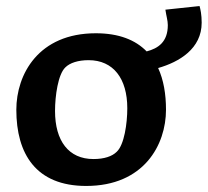

<svg xmlns="http://www.w3.org/2000/svg" viewBox="-20 -605 687 635"><path d="M529 -242C529 -294 521 -341 503 -380C573 -400 647 -444 647 -530C647 -557 643 -574 640 -585L527 -573C530 -552 535 -537 535 -522C535 -466 503 -445 465 -435C428 -473 373 -495 297 -495C107 -495 34 -359 34 -242C34 -96 99 10 265 10C456 10 529 -126 529 -242ZM273 -406C355 -406 401 -345 401 -247C401 -197 391 -126 366 -103C351 -88 325 -79 289 -79C207 -79 162 -139 162 -238C162 -288 172 -359 196 -382C211 -397 238 -406 273 -406Z"/></svg>

Font: Enriqueta
Style: Bold
Weight: 700
Designer: Viviana Monsalve, Gustavo Ibarra
Foundry: Viviana Monsalve, Gustavo Ibarra
Version: Version 1.002